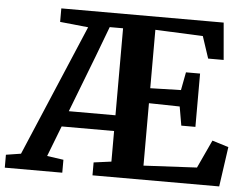

<svg xmlns="http://www.w3.org/2000/svg" viewBox="-94 -807 1117 872"><g transform="rotate(5 464.5 -371.5)"><path d="M-41.8 0V-58.9L26.1 -69.6L279.7 -668.2L150.9 -681.4V-743H891.1L905.8 -574H835.1L802.1 -673.8L584.9 -683.3V-417L724.6 -420.8L740.2 -503H804.5V-260H740.2L725.3 -346L584.9 -348.7V-64.1L827.7 -76.6L887 -204.6L961.5 -181.5L935.7 0H358V-58.9L438.2 -69.6V-209H199.1L145.2 -69.6L220.3 -58.9V0ZM225.5 -280.8H438.2V-677.4H377.3L325.7 -540.6Z"/></g></svg>

Font: Merriweather Light
Style: Regular
Weight: 300
Designer: Eben Sorkin
Foundry: Eben Sorkin
Version: Version 2.100